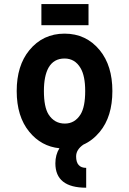

<svg xmlns="http://www.w3.org/2000/svg" viewBox="-20 -710 626 931"><path d="M293 -426.3Q240.7 -426.3 215.3 -381.8Q192.9 -341.3 192.9 -268.6Q192.9 -191.4 215.3 -155.3Q243.7 -110.8 294.4 -110.8Q342.8 -110.8 370.6 -155.3Q393.1 -191.9 393.1 -268.6Q393.1 -341.8 370.6 -379.9Q343.3 -426.3 293 -426.3ZM268.1 8.8Q180.2 0 122.1 -70.8Q61 -145 61 -268.6Q61 -391.6 122.1 -466.3Q188 -546.9 293 -546.9Q397.9 -546.9 463.9 -466.3Q524.9 -391.6 524.9 -268.6Q524.9 -144.5 463.9 -70.8Q429.2 -28.8 384.3 -8.8Q349.1 15.6 349.1 48.3Q349.1 104 397.9 104V200.2Q248.5 200.2 248.5 82Q248.5 40.5 268.1 8.8ZM180.7 -690.4H409.2V-587.9H180.7Z"/></svg>

Font: Consola Mono
Style: Bold
Weight: 700
Monospace: yes
Designer: Wojciech Kalinowski "wmk69" (wmk69@o2.pl)
Foundry: Wojciech Kalinowski "wmk69" (wmk69@o2.pl)
Version: Version 2.1.0